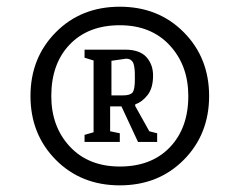

<svg xmlns="http://www.w3.org/2000/svg" viewBox="-20 -791 714 572"><path d="M527.6 -314.9Q452.1 -238.8 336.9 -238.8Q221.7 -238.8 146.2 -314.9Q70.8 -391.1 70.8 -504.9Q70.8 -618.7 146.2 -694.8Q221.7 -771 336.9 -771Q452.1 -771 527.6 -694.8Q603 -618.7 603 -504.9Q603 -391.1 527.6 -314.9ZM336.9 -294.9Q431.2 -294.9 486.1 -352.3Q541 -409.7 541 -504.9Q541 -596.2 485.6 -656Q430.2 -715.8 336.9 -715.8Q242.7 -715.8 187.7 -658.4Q132.8 -601.1 132.8 -504.9Q132.8 -413.6 188.2 -354.2Q243.7 -294.9 336.9 -294.9ZM231.9 -368.2V-389.2L258.8 -397V-610.8L231.9 -619.1V-643.1H352.1Q396 -643.1 416 -621.1Q436 -599.1 436 -565.9Q436 -528.8 419.9 -508.1Q403.8 -487.3 382.8 -480V-475.1L424.8 -399.9L448.2 -394V-368.2H391.1L341.8 -474.1H308.1V-399.9L336.9 -394V-368.2ZM312 -506.8H346.2Q367.7 -506.8 374.8 -515.4Q381.8 -523.9 381.8 -554.2Q381.8 -568.4 381.6 -575.9Q381.3 -583.5 379.9 -592.5Q378.4 -601.6 375.7 -606Q373 -610.4 368.2 -613.3Q363.3 -616.2 356 -616.2L312 -609.9Z"/></svg>

Font: Grenze
Style: Regular
Weight: 400
Designer: Renata Polastri
Foundry: Omnibus-Type
Version: Version 1.002;PS 001.002;hotconv 1.0.88;makeotf.lib2.5.64775